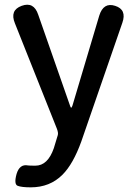

<svg xmlns="http://www.w3.org/2000/svg" viewBox="-20 -574 584 824"><path d="M112 230Q73 230 56 223.5Q39 217 51 173Q64 129 100 136Q105 137 132 137Q185 137 211 62Q220 34 228 6Q231 -4 224 -22L44 -474Q21 -530 73 -549Q125 -568 144 -511L280 -122Q283 -112 285.5 -112Q288 -112 291 -121L406 -507Q424 -565 474 -549Q525 -533 505 -476L329 33Q294 130 248 176Q194 230 112 230Z"/></svg>

Font: Resource Han Rounded KR Medium
Style: Regular
Weight: 500
Designer: Cyano Hao (round all glyphs); Ryoko NISHIZUKA 西塚涼子 (kana, bopomofo & ideographs); Paul D. Hunt (Latin, Greek & Cyrillic)
Foundry: Cyano Hao
Version: 0.990